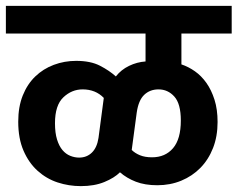

<svg xmlns="http://www.w3.org/2000/svg" viewBox="-30 -659 808 653"><path d="M229 -452Q278 -452 310 -435.5Q342 -419 364 -399Q382 -422 409 -435Q436 -448 465 -450V-545H-10V-639H758V-545H587V-440Q611 -432 633 -416.5Q655 -401 672 -377Q689 -353 699.5 -320Q710 -287 710 -244Q710 -195 694.5 -155.5Q679 -116 651.5 -88Q624 -60 586.5 -44.5Q549 -29 505 -29Q463 -29 432 -41Q401 -53 378 -73Q359 -54 325 -40Q291 -26 245 -26Q204 -26 166 -38.5Q128 -51 98 -78Q68 -105 50 -146.5Q32 -188 32 -245Q32 -296 47.5 -334.5Q63 -373 90 -399Q117 -425 153 -438.5Q189 -452 229 -452ZM418 -149Q429 -138 446 -131Q463 -124 487 -124Q532 -124 558.5 -155Q585 -186 585 -249Q585 -306 563 -330.5Q541 -355 509 -355Q480 -355 460.5 -336.5Q441 -318 435 -276ZM323 -326Q295 -355 251 -355Q214 -355 185.5 -328Q157 -301 157 -240Q157 -207 164 -184.5Q171 -162 182.5 -148.5Q194 -135 209 -129Q224 -123 239 -123Q265 -123 282.5 -140Q300 -157 305 -190Z"/></svg>

Font: Ek Mukta
Style: Bold
Weight: 700
Designer: Girish Dalvi and Yashodeep Gholap
Foundry: Ek Type
Version: Version 2.538;PS 1.002;hotconv 16.6.51;makeotf.lib2.5.65220;